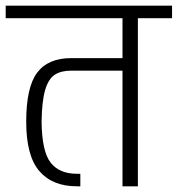

<svg xmlns="http://www.w3.org/2000/svg" viewBox="-30 -654 624 674"><path d="M574 -634V-590H454V0H400V-406H220Q184 -406 162 -391.5Q140 -377 128.5 -338Q117 -299 116 -227Q117 -123 147.5 -83.5Q178 -44 240 -44H252V0H240Q154 0 108 -53.5Q62 -107 62 -227Q62 -348 100.5 -399Q139 -450 220 -450H400V-590H-10V-634Z"/></svg>

Font: Biryani UltraLight
Style: Regular
Weight: 250
Designer: Dan Reynolds and Mathieu Réguer
Foundry: Dan Reynolds and Mathieu Réguer
Version: Version 1.003; ttfautohint (v1.1) -l 5 -r 5 -G 72 -x 0 -D la